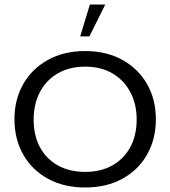

<svg xmlns="http://www.w3.org/2000/svg" viewBox="-20 -820 754 850"><path d="M357 10Q263 10 192.5 -28.5Q122 -67 83 -135.5Q44 -204 44 -292Q44 -380 83 -448Q122 -516 192.5 -555Q263 -594 357 -594Q451 -594 521.5 -555Q592 -516 631 -448Q670 -380 670 -292Q670 -204 631 -135.5Q592 -67 521.5 -28.5Q451 10 357 10ZM357 -59Q426 -59 477 -87.5Q528 -116 556.5 -168Q585 -220 585 -291Q585 -360 556.5 -413Q528 -466 477 -495.5Q426 -525 357 -525Q288 -525 236.5 -495.5Q185 -466 157 -413Q129 -360 129 -291Q129 -220 157 -168Q185 -116 236.5 -87.5Q288 -59 357 -59ZM335 -659 378 -800H446L376 -659Z"/></svg>

Font: Rokkitt SemiBold
Style: Regular
Weight: 400
Version: Version 3.103